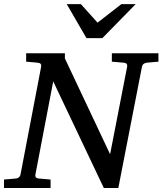

<svg xmlns="http://www.w3.org/2000/svg" viewBox="-34 -936 809 956"><path d="M698.2 -624Q688.5 -623 681.9 -618.4Q675.3 -613.8 672.9 -604L555.2 0H482.9L231 -530.8L142.1 -65.9Q140.6 -58.6 144.5 -53.2Q148.4 -47.9 162.1 -46.9L217.8 -42V0H-14.2V-42L43 -46.9Q63.5 -48.3 67.9 -65.9L170.9 -604Q172.4 -612.3 168.5 -617.7Q164.6 -623 151.9 -624L96.2 -628.9V-670.9H289.1V-645L514.2 -168L599.1 -604Q600.6 -612.3 596.7 -617.7Q592.8 -623 580.1 -624L522.9 -628.9V-670.9H754.9V-628.9ZM475.6 -746.1H396.5L298.3 -915.5H368.7L451.7 -823.2L570.3 -915.5H641.6Z"/></svg>

Font: Charis SIL Afr
Style: Italic
Weight: 400
Italic angle: -11°
Foundry: SIL International
Version: Version 5.000